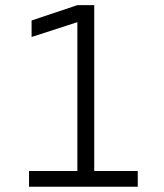

<svg xmlns="http://www.w3.org/2000/svg" viewBox="-20 -713 626 733"><path d="M90.8 0V-60.1H275.4V-628.4L100.6 -571.8V-634.8L275.4 -693.4H339.8V-60.1H505.9V0Z"/></svg>

Font: Cascadia Mono PL Light
Style: Regular
Weight: 300
Monospace: yes
Designer: Aaron Bell
Foundry: Saja Typeworks
Version: Version 2404.023; ttfautohint (v1.8.4)